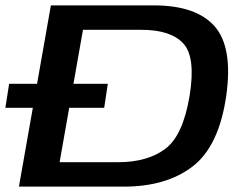

<svg xmlns="http://www.w3.org/2000/svg" viewBox="-51 -695 916 715"><path d="M-31 -293.5H337L350.5 -383H-17ZM19.5 0H410Q569 0 666.8 -75.5Q764.5 -151 791.5 -338Q817 -518.5 748.5 -596.8Q680 -675 521.5 -675H138.5ZM171 -91 258 -584H475.5Q585 -584 631.8 -533Q678.5 -482 655 -338Q630.5 -190 564.2 -140.5Q498 -91 388.5 -91Z"/></svg>

Font: Anybody Expanded Medium
Style: Italic
Weight: 500
Width: 7
Italic angle: -10°
Version: Version 1.113;gftools[0.9.25]